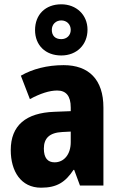

<svg xmlns="http://www.w3.org/2000/svg" viewBox="-20 -863 557 893"><path d="M265 -605C337 -605 387 -655 387 -725C387 -794 335 -843 265 -843C191 -843 143 -795 143 -723C143 -653 191 -605 265 -605ZM265 -681C236 -681 221 -698 221 -724C221 -750 240 -768 265 -768C290 -768 309 -750 309 -724C309 -698 290 -681 265 -681ZM276 -560C199 -560 131 -542 77 -511L119 -402C167 -428 210 -442 246 -442C287 -442 309 -417 309 -363V-346L232 -343C101 -338 30 -280 30 -165C30 -67 77 10 171 10C245 10 284 -16 322 -73H325L352 0H461V-363C461 -493 393 -560 276 -560ZM270 -249 309 -251V-202C309 -144 277 -108 234 -108C202 -108 184 -128 184 -172C184 -220 210 -246 270 -249Z"/></svg>

Font: Noto Sans Myanmar UI Condensed ExtraBold
Style: Regular
Weight: 800
Width: 3
Designer: Monotype Design Team
Foundry: Monotype Imaging Inc.
Version: Version 2.103